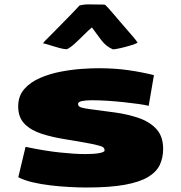

<svg xmlns="http://www.w3.org/2000/svg" viewBox="-20 -816 804 855"><path d="M365.2 19Q332.5 19 290.5 16.8Q248.5 14.6 205.1 9.5Q161.6 4.4 123.8 -4.6Q85.9 -13.7 61.5 -26.9L93.8 -162.1Q179.7 -144 246.6 -137Q313.5 -129.9 359.4 -129.9Q401.4 -129.9 423.6 -134.5Q445.8 -139.2 445.8 -145.5Q445.8 -159.7 430.9 -164.6Q416 -169.4 385.7 -175.8Q329.6 -186.5 272.2 -195.6Q214.8 -204.6 167 -219.7Q119.1 -234.9 90.1 -263.7Q61 -292.5 61 -342.3Q61 -388.7 88.4 -419.7Q115.7 -450.7 159.2 -469.2Q202.6 -487.8 251.7 -497.1Q300.8 -506.3 345.2 -509.3Q389.6 -512.2 418 -512.2Q491.2 -512.2 552.2 -503.4Q613.3 -494.6 665.5 -481.4L642.1 -344.7Q627 -348.6 598.1 -352.8Q569.3 -356.9 533 -360.8Q496.6 -364.7 459 -367.2Q421.4 -369.6 389.2 -369.6Q362.3 -369.6 345 -366Q327.6 -362.3 327.6 -353Q327.6 -341.3 342.3 -337.2Q356.9 -333 383.3 -329.6Q438.5 -322.8 495.1 -314.7Q551.8 -306.6 599.9 -289.8Q647.9 -272.9 677.2 -240.5Q706.5 -208 706.5 -152.8Q706.5 -114.3 691.9 -82.5Q677.2 -50.8 639.9 -28.1Q602.5 -5.4 535.9 6.8Q469.2 19 365.2 19ZM482.9 -596.2Q452.1 -608.9 430.7 -637.9Q409.2 -667 389.2 -693.8Q375 -682.1 353.8 -660.9Q332.5 -639.6 311.8 -620.8Q291 -602.1 277.3 -596.7Q265.6 -596.7 243.9 -602.5Q222.2 -608.4 201.4 -615Q180.7 -621.6 171.4 -623.5Q178.7 -632.8 188.2 -641.8Q197.8 -650.9 208.5 -662.1L269 -723.6Q286.1 -740.7 301.8 -757.3Q317.4 -773.9 334 -791.5Q354 -796.9 377.9 -796.4Q401.9 -795.9 421.4 -795.9Q428.2 -795.9 434.8 -795.9Q441.4 -795.9 447.8 -794.9Q457.5 -786.1 476.8 -763.7Q496.1 -741.2 517.8 -715.8Q539.6 -690.4 555.7 -671.9Q563 -663.6 575.2 -649.4Q587.4 -635.3 592.8 -625.5Q584 -620.6 560.8 -613.5Q537.6 -606.4 514.6 -601.3Q491.7 -596.2 482.9 -596.2Z"/></svg>

Font: Seymour One
Style: Regular
Weight: 400
Designer: Vernon Adams
Foundry: Vernon Adams
Version: Version 1.100; ttfautohint (v1.8.4.7-5d5b);gftools[0.9.33]